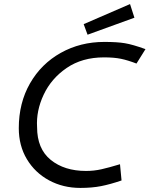

<svg xmlns="http://www.w3.org/2000/svg" viewBox="-20 -901 726 932"><path d="M71.2 0ZM486.2 -697.5Q370 -697.5 275 -644.4Q180 -591.2 125.6 -496.2Q71.2 -401.2 71.2 -278.8Q71.2 -193.8 110.6 -128.1Q150 -62.5 218.1 -25.6Q286.2 11.2 370 11.2Q426.2 11.2 470.6 2.5Q515 -6.2 570 -25L562.5 -103.8Q508.8 -87.5 472.5 -79.4Q436.2 -71.2 397.5 -71.2Q292.5 -71.2 226.2 -125Q160 -178.8 160 -283.8Q155 -362.5 191.9 -441.2Q228.8 -520 303.8 -571.2Q378.8 -622.5 485 -622.5Q533.8 -622.5 566.9 -615.6Q600 -608.8 642.5 -592.5L686.2 -662.5Q623.8 -685 586.2 -691.2Q548.8 -697.5 486.2 -697.5ZM405 -732.5 386.2 -783.8 611.2 -881.2 632.5 -815Z"/></svg>

Font: Cambay
Style: Italic
Weight: 400
Italic angle: -11°
Designer: Pooja Saxena
Foundry: Pooja Saxena
Version: Version 1.019;PS 001.019;hotconv 1.0.70;makeotf.lib2.5.58329